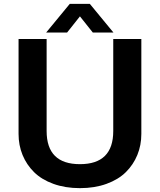

<svg xmlns="http://www.w3.org/2000/svg" viewBox="-20 -953 820 985"><path d="M440.9 -933.1 562 -786.1H456.1L390.1 -869.1L324.2 -786.1H216.8L337.9 -933.1ZM75.2 -266.1V-752.9H219.2V-280.8Q219.2 -110.8 390.1 -110.8Q561 -110.8 561 -280.8V-752.9H705.1V-266.1Q705.1 -208 684.6 -158Q664.1 -107.9 625.5 -69.8Q586.9 -31.7 526.4 -9.8Q465.8 12.2 390.1 12.2Q314.5 12.2 253.9 -9.8Q193.4 -31.7 154.8 -69.8Q116.2 -107.9 95.7 -158Q75.2 -208 75.2 -266.1Z"/></svg>

Font: Standard
Style: Bold
Weight: 400
Designer: Bryce Wilner
Version: Version 2.000;PS 2.0;hotconv 16.6.51;makeotf.lib2.5.65220 DE